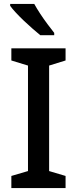

<svg xmlns="http://www.w3.org/2000/svg" viewBox="-20 -961 394 981"><path d="M315 0H38V-62L123 -87V-626L38 -652V-714H315V-652L231 -626V-87L315 -62ZM155 -941Q167 -919 185 -891.5Q203 -864 222.5 -838Q242 -812 257 -793V-781H186Q169 -795 146.5 -814.5Q124 -834 101.5 -855.5Q79 -877 60.5 -897Q42 -917 32 -931V-941Z"/></svg>

Font: Noto Sans Thai Medium
Style: Regular
Weight: 500
Designer: Monotype Design Team
Foundry: Monotype Imaging Inc.
Version: Version 2.001